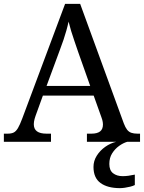

<svg xmlns="http://www.w3.org/2000/svg" viewBox="-20 -734 745 994"><path d="M0 0V-42H19Q39 -42 51 -48Q63 -54 73 -71Q83 -88 95 -120L317 -714H395L621 -95Q629 -74 638 -62.5Q647 -51 660 -46.5Q673 -42 692 -42H705V0H430V-42H453Q483 -42 498 -53.5Q513 -65 513 -90Q513 -96 512 -101.5Q511 -107 509.5 -113.5Q508 -120 505 -127L465 -239H202L164 -134Q161 -126 159 -118Q157 -110 156 -103.5Q155 -97 155 -91Q155 -66 171.5 -54Q188 -42 221 -42H244V0ZM221 -289H447L385 -464Q375 -494 365.5 -521Q356 -548 348.5 -573Q341 -598 335 -622Q330 -598 323.5 -575.5Q317 -553 309 -528.5Q301 -504 289 -473ZM601 240Q537 240 500.5 213.5Q464 187 464 130Q464 99 481 72Q498 45 525 26Q552 7 582 0H639Q618 6 596.5 21.5Q575 37 560.5 60Q546 83 546 115Q546 148 565.5 163Q585 178 615 178Q629 178 644.5 176Q660 174 678 170V224Q668 229 654 232.5Q640 236 626 238Q612 240 601 240Z"/></svg>

Font: Noto Serif Hebrew
Style: Regular
Weight: 400
Designer: Monotype Design Team
Foundry: Monotype Imaging Inc.
Version: Version 2.003